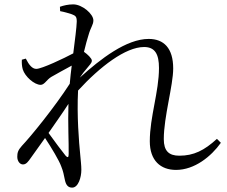

<svg xmlns="http://www.w3.org/2000/svg" viewBox="-20 -808 1040 878"><path d="M294 -103C294 -87 289 -86 280 -96C266 -113 230 -161 202 -200C233 -245 266 -291 293 -333C290 -243 295 -151 294 -103ZM972 -173C914 -120 866 -96 800 -96C752 -96 729 -118 729 -172C729 -274 772 -417 772 -495C772 -588 729 -630 660 -630C558 -630 440 -539 345 -453C356 -469 366 -483 377 -495C389 -511 400 -519 400 -531C400 -541 380 -560 364 -571C372 -604 379 -630 384 -645C395 -685 407 -694 407 -715C407 -744 356 -788 315 -788C292 -788 271 -783 254 -777L255 -757C277 -753 295 -747 308 -743C326 -736 331 -732 331 -709C330 -680 323 -628 315 -564C274 -542 171 -493 146 -493C128 -493 113 -510 98 -540L80 -535C79 -521 80 -505 84 -491C94 -458 137 -420 166 -420C183 -420 193 -443 214 -456C239 -470 274 -490 308 -508C304 -481 302 -454 299 -425C230 -318 121 -184 80 -141C62 -121 59 -109 59 -91C59 -71 71 -56 85 -56C100 -56 109 -69 121 -86L186 -177C215 -133 251 -73 260 -47C269 -25 272 -8 277 16C282 39 292 50 310 50C338 50 352 3 352 -31C352 -53 349 -74 347 -99C341 -159 331 -279 337 -394C437 -503 554 -593 639 -593C689 -593 707 -560 707 -497C707 -389 665 -273 665 -162C665 -74 714 -31 785 -31C870 -31 946 -93 990 -155Z"/></svg>

Font: Source Han Serif
Style: Regular
Weight: 400
Designer: Ryoko NISHIZUKA 西塚涼子 (kana & ideographs); Frank Grießhammer (Latin, Greek & Cyrillic); Wenlong ZHANG 张文龙 (bopomofo); San
Foundry: Adobe Systems Incorporated
Version: Version 1.001;PS 1.001;hotconv 16.6.54;makeotf.lib2.5.65590